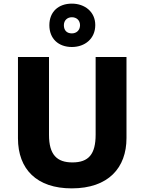

<svg xmlns="http://www.w3.org/2000/svg" viewBox="-20 -1028 796 1058"><path d="M376 -769C448 -769 505 -815 505 -890C505 -963 447 -1008 376 -1008C302 -1008 252 -963 252 -889C252 -815 302 -769 376 -769ZM376 -844C347 -844 332 -862 332 -889C332 -916 351 -933 376 -933C402 -933 421 -916 421 -889C421 -862 402 -844 376 -844ZM677 -267V-714H507V-286C507 -179 469 -133 379 -133C294 -133 250 -175 250 -285V-714H79V-266C79 -95 183 10 375 10C578 10 677 -104 677 -267Z"/></svg>

Font: Noto Sans Arabic UI XBd
Style: Regular
Weight: 800
Designer: Monotype Design Team, Nadine Chahine and Nizar Qandah
Foundry: Monotype Imaging Inc.
Version: Version 2.010